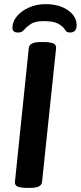

<svg xmlns="http://www.w3.org/2000/svg" viewBox="-20 -905 390 927"><path d="M200 -885Q266 -885 308 -855.5Q350 -826 350 -784Q350 -748 318 -748Q306 -748 301 -752.5Q296 -757 292 -764Q284 -778 261 -790.5Q238 -803 192 -803Q149 -803 128.5 -789Q108 -775 98 -763Q92 -756 85.5 -752Q79 -748 67 -748Q40 -748 40 -770Q40 -801 62 -827Q84 -853 120.5 -869Q157 -885 200 -885ZM102 2Q86 2 68.5 -3Q51 -8 52 -26L119 -673Q122 -702 175 -702H201Q216 -702 233.5 -697Q251 -692 251 -674L183 -27Q181 2 128 2Z"/></svg>

Font: Asap SemiBold
Style: Italic
Weight: 600
Italic angle: -6°
Designer: Pablo Cosgaya
Foundry: Omnibus-Type
Version: Version 3.001; ttfautohint (v1.8.3)